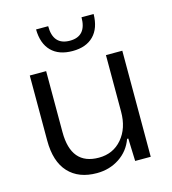

<svg xmlns="http://www.w3.org/2000/svg" viewBox="-110 -820 821 918"><g transform="rotate(-15 300.5 -360.5)"><path d="M257 9Q167 9 117 -45Q67 -99 67 -203V-525H148V-223Q148 -60 285 -60Q356 -60 400 -111.5Q444 -163 444 -245V-525H525V0H448L444 -112H438Q418 -56 369 -23.5Q320 9 257 9ZM296 -585Q228 -585 191 -622.5Q154 -660 153 -730H213Q213 -636 296 -636Q378 -636 378 -730H438Q437 -660 400 -622.5Q363 -585 296 -585Z"/></g></svg>

Font: Mona Sans
Style: Regular
Weight: 400
Designer: Deni Anggara
Foundry: GitHub
Version: Version 2.000;Glyphs 3.2.3 (3260)